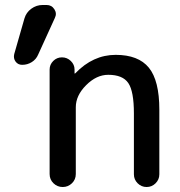

<svg xmlns="http://www.w3.org/2000/svg" viewBox="-20 -750 722 770"><path d="M69 -490Q52 -490 42.5 -503Q33 -516 37 -533L78 -676Q85 -700 105.5 -715Q126 -730 151 -730H167Q187 -730 198 -713Q209 -696 200 -678L133 -531Q125 -512 107.5 -501Q90 -490 69 -490ZM444 -530Q535 -530 577 -478.5Q619 -427 619 -310V-51Q619 -30 604 -15Q589 0 568 0Q547 0 532 -15Q517 -30 517 -51V-295Q517 -384 494.5 -417Q472 -450 414 -450Q367 -450 325.5 -408.5Q284 -367 284 -320V-52Q284 -30 268.5 -15Q253 0 231.5 0Q210 0 194.5 -15Q179 -30 179 -52V-471Q179 -491 193.5 -505.5Q208 -520 228.5 -520Q249 -520 264 -505.5Q279 -491 279 -471V-456Q279 -455 280 -455Q281 -455 282 -456Q353 -530 444 -530Z"/></svg>

Font: Rounded Mplus 1c Medium
Style: Regular
Weight: 500
Version: Version 1.059.20150529